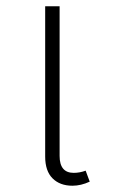

<svg xmlns="http://www.w3.org/2000/svg" viewBox="-20 -581 368 612"><path d="M266 -2Q238 11 211 11Q171 11 147.5 -12.5Q124 -36 124 -82V-561H170V-84Q170 -30 215 -30Q234 -30 253 -37Z"/></svg>

Font: FiraGO ExtraLight
Style: Regular
Weight: 200
Designer: bBox Type
Foundry: bBox Type GmbH
Version: Version 1.001